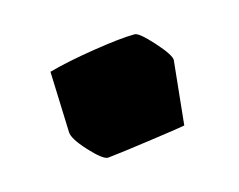

<svg xmlns="http://www.w3.org/2000/svg" viewBox="-40 -450 315 253"><g transform="rotate(-15 118.0 -323.0)"><path d="M41 -295 38 -378Q63 -385 101 -391Q139 -397 158 -397Q164 -397 181.5 -377.5Q199 -358 199 -351L190 -264Q186 -263 143.5 -257Q101 -251 82 -249Q75 -249 58 -267.5Q41 -286 41 -295Z"/></g></svg>

Font: Grenze ExtraBold
Style: Regular
Weight: 800
Designer: Renata Polastri
Foundry: Omnibus-Type
Version: Version 1.002; ttfautohint (v1.8)